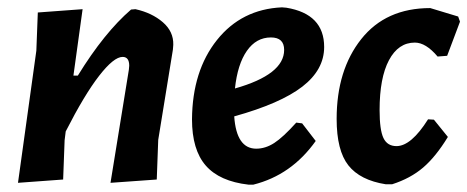

<svg xmlns="http://www.w3.org/2000/svg" viewBox="-20 -494 1273 523"><path d="M29 4 79 -356 83 -460 205 -469 180 -288H192Q264 -405 337 -468L349 -469Q394 -459 423.5 -433.5Q453 -408 452 -372L451 -359L411 -113L407 -5L281 4L331 -304L332 -315Q332 -339 314 -339Q290 -339 250 -287.5Q210 -236 159 -136L156 -112L152 -5Z M840 -110Q774 -17 670 9H657Q578 0 540.5 -43Q503 -86 503 -169Q504 -301 571 -385Q638 -469 748 -474L760 -473Q863 -456 863 -366Q863 -304 803.5 -258Q744 -212 618 -177Q624 -89 678 -89Q703 -89 727 -104.5Q751 -120 787 -160L803 -158ZM718 -392Q678 -392 652.5 -355.5Q627 -319 620 -253Q754 -291 754 -358Q754 -392 718 -392Z M1152 -472 1228 -449 1233 -435 1198 -342 1172 -340Q1140 -378 1110 -378Q1065 -378 1039.5 -330Q1014 -282 1014 -194Q1014 -140 1024.5 -118Q1035 -96 1060 -96Q1100 -96 1146 -169L1162 -168L1200 -121Q1167 -67 1132.5 -37.5Q1098 -8 1048 8H1031Q961 -3 929 -43.5Q897 -84 897 -170Q897 -303 964 -387.5Q1031 -472 1152 -472Z"/></svg>

Font: Alegreya Sans SC
Style: Bold Italic
Weight: 700
Italic angle: -7°
Designer: Juan Pablo del Peral
Foundry: Huerta Tipografica
Version: Version 2.007